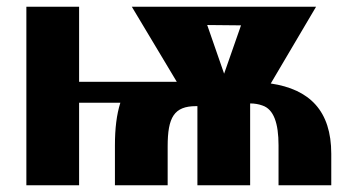

<svg xmlns="http://www.w3.org/2000/svg" viewBox="-20 -548 1046 568"><path d="M58 0H214V-244H336C325 -209 320 -168 320 -118V0H476V-115C476 -201 495 -234 560 -234H564V0H720V-242C733 -242 745 -240 756 -236C790 -225 804 -183 804 -118V0H960V-93C960 -220 896 -284 781 -301L915 -528H370L503 -306H214V-528H58ZM593 -474 693 -473 643 -330Z"/></svg>

Font: Aerodynamic
Style: Bd
Weight: 500
Designer: Google
Version: Version 2.000980; 2014